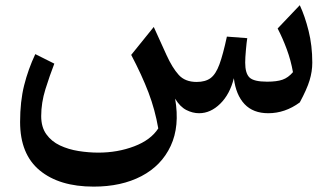

<svg xmlns="http://www.w3.org/2000/svg" viewBox="-20 -422 1255 728"><path d="M997.1 7.3Q939.9 7.3 907.2 -27.3Q874.5 -62 866.7 -125.5Q851.6 -64.5 814.9 -28.6Q778.3 7.3 734.9 7.3Q710.4 7.3 686.5 -4.9Q662.6 -17.1 644 -47.9Q662.1 56.6 627.2 131.3Q592.3 206.1 516.4 245.8Q440.4 285.6 335 285.6Q205.1 285.6 130.6 224.1Q56.2 162.6 56.2 40.5Q56.2 -37.1 71.5 -98.4Q86.9 -159.7 113.8 -216.8L186 -180.7Q168.5 -135.7 152.3 -84Q136.2 -32.2 136.2 18.1Q136.2 60.1 155.8 87.2Q175.3 114.3 207.3 129.4Q239.3 144.5 277.6 150.6Q315.9 156.7 353 156.7Q425.8 156.7 488.8 132.8Q551.8 108.9 580.1 64.9Q567.9 -5.9 543 -71.3Q518.1 -136.7 477.5 -213.9L563 -319.8L611.3 -213.4Q633.3 -165 657.5 -138.2Q681.6 -111.3 725.6 -111.3Q758.8 -111.3 778.6 -126Q798.3 -140.6 812 -178Q825.7 -215.3 840.3 -283.2L917.5 -277.3Q915 -261.7 912.4 -232.2Q909.7 -202.6 909.7 -184.6Q909.7 -144 926 -128.2Q942.4 -112.3 992.7 -112.3Q1029.8 -112.3 1051.3 -119.9Q1072.8 -127.4 1090.8 -148.4Q1083 -192.9 1067.4 -235.1Q1051.8 -277.3 1032.7 -314L1116.7 -402.3Q1136.2 -360.8 1150.1 -304.9Q1164.1 -249 1164.1 -184.6Q1164.1 -150.9 1153.8 -117.2Q1143.6 -83.5 1116.7 -33.7Q1061 7.3 997.1 7.3Z"/></svg>

Font: Pinar DS4-Medium
Style: Regular
Weight: 500
Designer: Amin Abedi
Version: Version 2.000